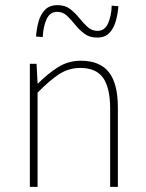

<svg xmlns="http://www.w3.org/2000/svg" viewBox="-20 -726 566 746"><path d="M96 0V-478H122L126 -402H128Q166 -440 205.5 -465Q245 -490 294 -490Q368 -490 403 -445.5Q438 -401 438 -308V0H408V-304Q408 -384 381 -423Q354 -462 292 -462Q247 -462 210 -438Q173 -414 126 -366V0ZM357 -580Q328 -580 308 -595Q288 -610 272 -630Q256 -650 240 -665Q224 -680 202 -680Q174 -680 161 -651.5Q148 -623 146 -582L120 -584Q122 -613 129.5 -641Q137 -669 154.5 -687.5Q172 -706 204 -706Q233 -706 252.5 -691Q272 -676 288 -656Q304 -636 320.5 -621Q337 -606 359 -606Q387 -606 400 -635.5Q413 -665 414 -704L440 -702Q438 -674 430.5 -646Q423 -618 406 -599Q389 -580 357 -580Z"/></svg>

Font: SourceSans3VF
Style: Regular
Weight: 200
Designer: Paul D. Hunt
Foundry: Adobe
Version: Version 3.052;hotconv 1.1.0;makeotfexe 2.6.0